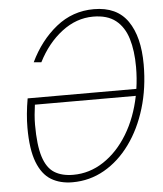

<svg xmlns="http://www.w3.org/2000/svg" viewBox="-53 -772 706 834"><g transform="rotate(-5 300.0 -355.5)"><path d="M582 -468Q582 -366 555.5 -278Q529 -190 481 -124Q433 -58 369 -21.5Q305 15 230 15Q176 15 137 -8.5Q98 -32 76.5 -87.5Q55 -143 55 -238Q55 -296 67 -365H541Q548 -411 548 -460Q548 -531 532 -583.5Q516 -636 479.5 -665Q443 -694 381 -694Q308 -694 244.5 -645.5Q181 -597 140 -516L107 -519Q151 -611 222.5 -668.5Q294 -726 387 -726Q487 -726 534.5 -657.5Q582 -589 582 -468ZM236 -17Q307 -17 368.5 -57.5Q430 -98 473.5 -169.5Q517 -241 536 -335H96Q93 -314 91 -291.5Q89 -269 89 -248Q89 -159 105 -108.5Q121 -58 153.5 -37.5Q186 -17 236 -17Z"/></g></svg>

Font: Geist Mono Thin
Style: Italic
Weight: 100
Italic angle: -12°
Monospace: yes
Designer: Basement.studio, Andrés Briganti, Mateo Zaragoza
Foundry: Basement.studio, Vercel, Andrés Briganti, Guido Ferreyra, Mateo Zaragoza
Version: Version 1.500; ttfautohint (v1.8.4.7-5d5b)